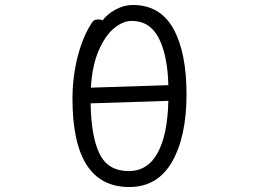

<svg xmlns="http://www.w3.org/2000/svg" viewBox="-20 -733 1040 771"><path d="M513 -713Q623 -713 676 -618Q729 -523 729 -354Q729 -185 671 -83.5Q613 18 499 18Q271 18 271 -337Q271 -425 292.5 -508Q314 -591 352 -646Q358 -655 375 -655Q387 -655 392 -651Q410 -676 444 -694.5Q478 -713 513 -713ZM497 -46Q573 -46 613 -119Q653 -192 656 -328L344 -318Q346 -184 380 -115Q414 -46 497 -46ZM509 -649Q474 -649 438.5 -620Q403 -591 376.5 -530.5Q350 -470 345 -381L656 -391Q653 -511 617.5 -580Q582 -649 509 -649Z"/></svg>

Font: Fusion Kai T
Style: Regular
Weight: 400
Designer: Fontworks Inc.
Version: Version 24.134;May 13, 2024